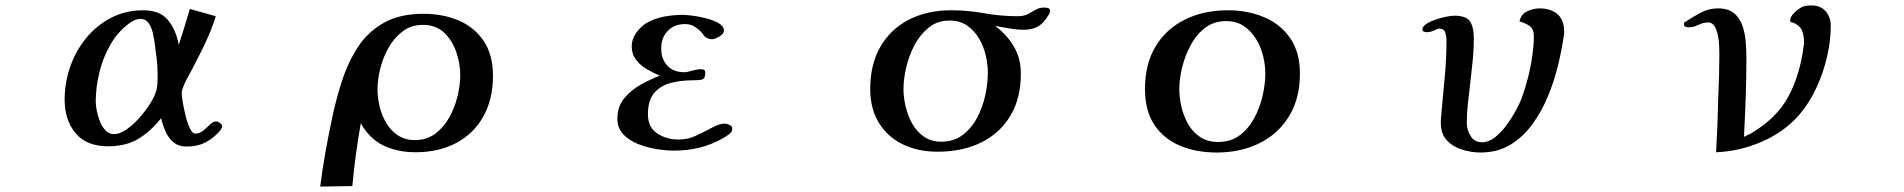

<svg xmlns="http://www.w3.org/2000/svg" viewBox="-20 -559 7040 710"><path d="M563 -272Q563 -292 562 -312.5Q561 -333 558 -352Q556 -365 553.5 -387.5Q551 -410 546 -433.5Q541 -457 530 -473Q519 -489 501 -489Q488 -489 478 -484.5Q468 -480 457 -472Q415 -441 387.5 -392.5Q360 -344 347 -289.5Q334 -235 334 -183Q334 -169 338 -149Q342 -129 350 -109Q358 -89 371 -76Q384 -63 402 -63Q423 -63 448 -80.5Q473 -98 496.5 -124.5Q520 -151 536.5 -178Q553 -205 558 -224Q561 -236 562 -248Q563 -260 563 -272ZM801 -93Q801 -88 799.5 -85Q798 -82 795 -77Q770 -48 740 -32.5Q710 -17 671 -17Q641 -17 622 -32.5Q603 -48 592.5 -72Q582 -96 576 -121H575Q536 -72 490.5 -45Q445 -18 380 -18Q300 -18 259.5 -66.5Q219 -115 219 -191Q219 -253 239.5 -312Q260 -371 298.5 -418Q337 -465 390.5 -493Q444 -521 510 -521Q571 -521 601 -485Q631 -449 641 -393Q652 -426 662 -459Q672 -492 682 -526L778 -499Q762 -448 739 -400Q728 -376 716 -352.5Q704 -329 692 -306Q682 -287 672 -269Q662 -251 655 -231Q652 -224 652 -213Q652 -204 656 -180.5Q660 -157 666.5 -130Q673 -103 682.5 -84Q692 -65 702 -65Q718 -65 731.5 -76Q745 -87 756.5 -98.5Q768 -110 779 -110Q785 -110 793 -104.5Q801 -99 801 -93Z M1682 -281Q1682 -323 1667.5 -366Q1653 -409 1622.5 -438Q1592 -467 1543 -467Q1501 -467 1469.5 -443.5Q1438 -420 1417 -383Q1396 -346 1386 -305Q1376 -264 1376 -228Q1376 -197 1384 -164.5Q1392 -132 1408.5 -104Q1425 -76 1451.5 -58.5Q1478 -41 1514 -41Q1558 -41 1589.5 -64.5Q1621 -88 1641.5 -125Q1662 -162 1672 -203.5Q1682 -245 1682 -281ZM1803 -279Q1803 -192 1767.5 -128.5Q1732 -65 1667.5 -30.5Q1603 4 1516 4Q1452 4 1400 -20Q1348 -44 1315 -102H1314Q1304 -45 1296 13Q1288 71 1283 129L1164 131Q1172 69 1183 6.5Q1194 -56 1207 -117Q1222 -190 1244.5 -259.5Q1267 -329 1303.5 -385Q1340 -441 1399 -474.5Q1458 -508 1546 -508Q1618 -508 1676.5 -483Q1735 -458 1769 -407Q1803 -356 1803 -279Z M2688 -84Q2688 -71 2675.5 -62Q2663 -53 2652 -47Q2609 -23 2565 -12.5Q2521 -2 2471 -2Q2444 -2 2409 -7.5Q2374 -13 2340.5 -26Q2307 -39 2285 -62Q2263 -85 2263 -120Q2263 -164 2287.5 -194.5Q2312 -225 2348.5 -245.5Q2385 -266 2420 -279Q2397 -289 2372.5 -303Q2348 -317 2332 -338Q2316 -359 2316 -388Q2316 -401 2320 -413Q2324 -425 2331 -435Q2350 -464 2379 -478.5Q2408 -493 2441 -498.5Q2474 -504 2505 -504Q2517 -504 2541.5 -501Q2566 -498 2592.5 -491Q2619 -484 2638 -473Q2657 -462 2657 -446Q2657 -434 2640.5 -424Q2624 -414 2613 -414Q2600 -414 2590 -421Q2586 -423 2583.5 -427Q2581 -431 2578 -435Q2566 -449 2550 -459.5Q2534 -470 2514 -470Q2474 -470 2449.5 -445Q2425 -420 2425 -380Q2425 -341 2447.5 -316.5Q2470 -292 2510 -292Q2521 -292 2539 -297.5Q2557 -303 2575 -303Q2588 -303 2588 -289Q2588 -266 2572.5 -264Q2557 -262 2540 -262Q2497 -262 2459.5 -252Q2422 -242 2399 -215Q2376 -188 2376 -137Q2376 -88 2410.5 -65.5Q2445 -43 2489 -43Q2524 -43 2555.5 -58Q2587 -73 2614 -87.5Q2641 -102 2660 -102Q2667 -102 2677.5 -97Q2688 -92 2688 -84Z M3633 -289Q3633 -321 3625 -355Q3617 -389 3599.5 -418Q3582 -447 3555.5 -465Q3529 -483 3491 -483Q3447 -483 3415 -457.5Q3383 -432 3362 -392.5Q3341 -353 3331 -309.5Q3321 -266 3321 -230Q3321 -199 3329 -165Q3337 -131 3353.5 -101.5Q3370 -72 3397 -53.5Q3424 -35 3461 -35Q3507 -35 3540 -60Q3573 -85 3593.5 -124Q3614 -163 3623.5 -207Q3633 -251 3633 -289ZM3863 -518Q3863 -511 3857 -503Q3841 -475 3820 -462Q3799 -449 3766 -449Q3739 -449 3712.5 -454Q3686 -459 3660 -463Q3704 -430 3729.5 -386.5Q3755 -343 3755 -287Q3755 -194 3715.5 -129.5Q3676 -65 3607 -31.5Q3538 2 3447 2Q3375 2 3319 -25Q3263 -52 3230.5 -104Q3198 -156 3198 -230Q3198 -321 3235.5 -386Q3273 -451 3340.5 -486Q3408 -521 3497 -521Q3558 -521 3619.5 -510Q3681 -499 3745 -499Q3766 -499 3781 -507Q3796 -515 3810 -523Q3824 -531 3839 -531Q3846 -531 3854.5 -529.5Q3863 -528 3863 -518Z M4659 -288Q4659 -320 4650.5 -353.5Q4642 -387 4624 -416Q4606 -445 4579 -463Q4552 -481 4514 -481Q4469 -481 4436.5 -456Q4404 -431 4383 -392Q4362 -353 4351.5 -310Q4341 -267 4341 -230Q4341 -198 4349 -163.5Q4357 -129 4374 -99.5Q4391 -70 4418.5 -52Q4446 -34 4484 -34Q4531 -34 4564 -58.5Q4597 -83 4618 -122Q4639 -161 4649 -205Q4659 -249 4659 -288ZM4787 -287Q4787 -195 4747 -129.5Q4707 -64 4637.5 -29.5Q4568 5 4479 5Q4404 5 4344 -20Q4284 -45 4249 -97Q4214 -149 4214 -230Q4214 -322 4253 -387Q4292 -452 4361.5 -486.5Q4431 -521 4520 -521Q4594 -521 4654.5 -495.5Q4715 -470 4751 -418Q4787 -366 4787 -287Z M5764 -443Q5764 -439 5764 -435.5Q5764 -432 5763 -428Q5756 -378 5742 -319.5Q5728 -261 5704.5 -204Q5681 -147 5646.5 -99.5Q5612 -52 5564.5 -23.5Q5517 5 5455 5Q5421 5 5387 -5.5Q5353 -16 5330.5 -40Q5308 -64 5308 -104Q5308 -112 5308.5 -121Q5309 -130 5310 -138Q5316 -206 5322.5 -274Q5329 -342 5329 -410Q5329 -424 5324.5 -438.5Q5320 -453 5302 -453Q5297 -453 5283.5 -446.5Q5270 -440 5256 -440Q5251 -440 5245.5 -442Q5240 -444 5240 -450Q5240 -461 5254.5 -470.5Q5269 -480 5290 -487Q5311 -494 5329.5 -497.5Q5348 -501 5357 -501Q5402 -501 5416 -480Q5430 -459 5430 -418Q5430 -374 5425.5 -330.5Q5421 -287 5416 -244Q5412 -210 5408 -175Q5404 -140 5404 -105Q5404 -80 5418 -56.5Q5432 -33 5461 -33Q5485 -33 5508 -51Q5531 -69 5550.5 -95.5Q5570 -122 5585 -149.5Q5600 -177 5607 -196Q5619 -228 5629.5 -268.5Q5640 -309 5646 -350.5Q5652 -392 5652 -425Q5652 -452 5637 -462.5Q5622 -473 5599 -480Q5604 -506 5627 -517Q5650 -528 5673 -528Q5714 -528 5739 -507Q5764 -486 5764 -443Z M6750 -463Q6750 -408 6736 -348Q6722 -288 6696 -232.5Q6670 -177 6633 -134Q6577 -70 6494 -34.5Q6411 1 6326 4Q6329 -47 6331 -98.5Q6333 -150 6334 -201Q6336 -240 6337 -279Q6338 -318 6338 -356Q6338 -367 6337.5 -386.5Q6337 -406 6333 -426.5Q6329 -447 6320.5 -461.5Q6312 -476 6297 -476Q6278 -476 6260.5 -467Q6243 -458 6223 -458Q6218 -458 6212.5 -460.5Q6207 -463 6207 -469Q6207 -474 6208 -475Q6209 -476 6212 -478Q6239 -496 6269 -512Q6299 -528 6333 -528Q6371 -528 6392 -510.5Q6413 -493 6423 -465Q6433 -437 6435.5 -405Q6438 -373 6438 -345Q6438 -272 6435.5 -199Q6433 -126 6429 -53Q6435 -56 6441.5 -59Q6448 -62 6454 -65Q6550 -121 6593.5 -202.5Q6637 -284 6650 -391Q6651 -394 6651 -397.5Q6651 -401 6651 -404Q6651 -425 6645 -442.5Q6639 -460 6620 -471Q6616 -473 6611.5 -475Q6607 -477 6602 -477Q6600 -479 6600 -484Q6600 -494 6609 -505Q6618 -516 6630.5 -525Q6643 -534 6651 -536Q6665 -539 6678 -539Q6712 -539 6731 -517.5Q6750 -496 6750 -463Z"/></svg>

Font: Kaisei Decol
Style: Bold
Weight: 700
Designer: Font-Kai, 金井和夫
Foundry: KAZUO KANAI
Version: Version 5.003